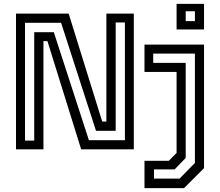

<svg xmlns="http://www.w3.org/2000/svg" viewBox="-20 -770 1134 990"><path d="M109 -45H156.5V-604H257.5L438.5 -47H624V-654H576.5V-95.5H475L295 -652.5H109ZM62.5 0V-700H334L507 -143.5H528.5V-700H670V0H398.5L224.5 -558H204V0ZM725 200V59H850.5L890.5 18.5V-399H725V-540H1032V97L929 200ZM774 151H906L985 70V-493.5H770V-446H937.5V44.5L880.5 103.5H774ZM890.5 -618V-750H1032V-618ZM937.5 -661H985V-712H937.5Z"/></svg>

Font: Tourney Medium
Style: Regular
Weight: 500
Designer: Tyler Finck
Foundry: Etcetera Type Co
Version: Version 1.015